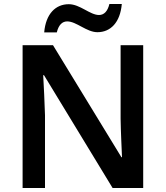

<svg xmlns="http://www.w3.org/2000/svg" viewBox="-20 -940 829 960"><path d="M201 -778H264C273 -815 291 -833 316 -833C362 -833 413 -779 467 -779C533 -779 581 -828 589 -920H527C518 -883 500 -865 475 -865C430 -865 380 -919 324 -919C258 -919 209 -871 201 -778ZM696 0V-714H583V-347C584 -281 588 -204 590 -154H587L245 -714H93V0H205V-364C203 -435 199 -505 196 -564H200L543 0Z"/></svg>

Font: Noto Sans Kayah Li SemiBold
Style: Regular
Weight: 600
Designer: Monotype Design Team, Sérgio Martins
Foundry: Monotype Imaging Inc.
Version: Version 2.002